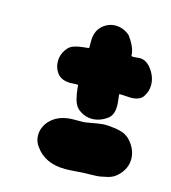

<svg xmlns="http://www.w3.org/2000/svg" viewBox="-86 -663 595 670"><g transform="rotate(15 212.0 -328.5)"><path d="M331.1 -504.9Q335 -502.9 337.9 -502.9Q340.8 -502.9 348.6 -503.9Q356.4 -504.9 361.3 -504.9Q385.7 -504.9 404.3 -479.5Q423.8 -453.1 423.8 -423.8Q423.8 -400.4 410.2 -380.9Q398.4 -363.3 365.2 -363.3Q358.4 -363.3 347.2 -364.3Q335.9 -365.2 332 -365.2Q326.2 -365.2 324.2 -364.3Q324.2 -362.3 326.2 -347.7Q328.1 -333 328.1 -323.2Q328.1 -290 309.6 -276.4Q283.2 -256.8 253.9 -256.8Q230.5 -256.8 210.9 -270.5Q201.2 -276.4 194.8 -286.1Q188.5 -295.9 185.5 -307.6Q182.6 -319.3 181.2 -327.6Q179.7 -335.9 178.7 -346.2Q177.7 -356.4 177.7 -358.4Q175.8 -359.4 168.9 -359.4Q167 -359.4 160.2 -358.9Q153.3 -358.4 149.4 -358.4Q116.2 -358.4 100.6 -379.9Q87.9 -398.4 87.9 -419.9Q87.9 -449.2 108.4 -471.7Q116.2 -480.5 130.9 -484.9Q145.5 -489.3 162.1 -490.7Q178.7 -492.2 181.6 -493.2V-498V-518.6Q181.6 -559.6 210.9 -580.1Q229.5 -592.8 250 -592.8Q279.3 -592.8 302.7 -572.3Q331.1 -534.2 331.1 -504.9ZM101.6 -113.3Q87.9 -130.9 87.9 -153.3Q87.9 -181.6 108.4 -205.1Q138.7 -238.3 195.3 -238.3Q195.3 -238.3 213.9 -238.3Q230.5 -238.3 237.3 -239.3Q289.1 -249 302.7 -249Q315.4 -249 323.2 -248Q324.2 -248 331.5 -247.1Q338.9 -246.1 340.8 -246.1Q342.8 -246.1 349.6 -244.6Q356.4 -243.2 359.9 -242.2Q363.3 -241.2 369.1 -239.3Q375 -237.3 378.9 -234.9Q382.8 -232.4 387.7 -229Q392.6 -225.6 396.5 -221.2Q400.4 -216.8 404.3 -211.9Q423.8 -185.5 423.8 -156.2Q423.8 -132.8 411.1 -113.3Q401.4 -98.6 389.2 -88.9Q377 -79.1 359.9 -75.2Q342.8 -71.3 334 -69.8Q325.2 -68.4 302.7 -67.9Q280.3 -67.4 277.3 -67.4Q272.5 -67.4 248 -65.4Q223.6 -63.5 210 -63.5Q136.7 -63.5 101.6 -113.3Z"/></g></svg>

Font: Essays1743
Style: BoldItalic
Weight: 700
Italic angle: -10°
Designer: Based on the typeface in a 1743 English translation of the essays of Montaigne.  PostScript/TrueType font designed by Jo
Version: Version 002.100